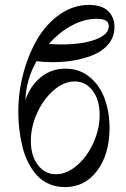

<svg xmlns="http://www.w3.org/2000/svg" viewBox="-20 -746 510 778"><path d="M243.2 12.2Q208 12.2 179 -0.5Q149.9 -13.2 129.6 -35.6Q109.4 -58.1 94.5 -87.2Q79.6 -116.2 71 -151.4Q62.5 -186.5 58.3 -221.2Q54.2 -255.9 54.2 -293Q54.2 -373.5 75.2 -451.2Q96.2 -528.8 132.8 -590.1Q169.4 -651.4 223.9 -688.7Q278.3 -726.1 340.8 -726.1Q392.1 -726.1 418 -701.4Q443.8 -676.8 443.8 -636.2Q443.8 -599.6 422.6 -571.3Q401.4 -543 365.2 -526.6Q329.1 -510.3 285.9 -502.2Q242.7 -494.1 193.8 -494.1Q158.2 -494.1 127.9 -498Q85.9 -423.3 83 -341.8Q104.5 -400.9 146.7 -434.3Q189 -467.8 246.1 -467.8Q301.8 -467.8 342.8 -434.3Q383.8 -400.9 403.8 -347.2Q423.8 -293.5 423.8 -227.1Q423.8 -121.6 374 -54.7Q324.2 12.2 243.2 12.2ZM207 -40Q250.5 -40 292 -75.7Q333.5 -111.3 358.6 -167.5Q383.8 -223.6 383.8 -280.8Q383.8 -340.8 355.5 -378.4Q327.1 -416 282.2 -416Q238.8 -416 197.3 -380.1Q155.8 -344.2 130.4 -288.1Q105 -231.9 105 -174.8Q105 -114.7 133.5 -77.4Q162.1 -40 207 -40ZM372.1 -669.9Q322.3 -669.9 271.2 -642.8Q220.2 -615.7 178.2 -567.9Q212.4 -565.9 228 -565.9Q314.9 -565.9 367.9 -586.2Q420.9 -606.4 420.9 -640.1Q420.9 -669.9 372.1 -669.9Z"/></svg>

Font: Flanker Steampunk
Style: Regular
Weight: 400
Designer: Alexey Kryukov, Leonardo Di Lena
Foundry: Alexey Kryukov, Leonardo Di Lena
Version: 1.210